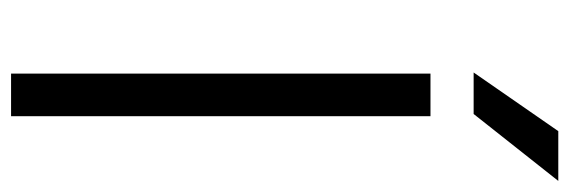

<svg xmlns="http://www.w3.org/2000/svg" viewBox="-361 -668 1029 347"><g transform="rotate(90 153.5 -494.5)"><path d="M111 0ZM113 -758H190V0H113ZM217 -989H307L186 -836H111Z"/></g></svg>

Font: Biryani Light
Style: Regular
Weight: 300
Designer: Dan Reynolds and Mathieu Réguer
Foundry: Dan Reynolds and Mathieu Réguer
Version: Version 1.004; ttfautohint (v1.1) -l 5 -r 5 -G 72 -x 0 -D la